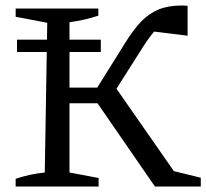

<svg xmlns="http://www.w3.org/2000/svg" viewBox="-20 -679 751 699"><path d="M37 0V-28Q86 -45 143 -51L152 -596L37 -618V-648H338V-622Q290 -606 233 -598V-360H334L434 -520Q464 -569 493 -599.5Q522 -630 557.5 -644.5Q593 -659 642 -659Q652 -659 663 -658V-549L541 -564Q529 -550 516.5 -532Q504 -514 491 -493L404 -356L613 -56L711 -32V0H544L335 -303H233V-51L339 -31V0ZM41.9 -534.7H347V-489.6H41.9Z"/></svg>

Font: Piazzolla SC
Style: Regular
Weight: 400
Designer: Juan Pablo del Peral
Foundry: Huerta Tipografica
Version: Version 1.330